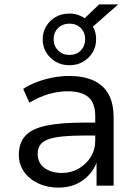

<svg xmlns="http://www.w3.org/2000/svg" viewBox="-20 -848 623 877"><path d="M247 9Q196 9 154.5 -10.5Q113 -30 89.5 -64Q66 -98 66 -140Q66 -196 96.5 -228.5Q127 -261 193 -274.5Q259 -288 364 -288H429V-229H367Q309 -229 268 -225Q227 -221 201.5 -212Q176 -203 164 -186.5Q152 -170 152 -145Q152 -104 183 -81Q214 -58 263 -58Q305 -58 339.5 -78Q374 -98 394.5 -131Q415 -164 415 -204V-318Q415 -377 384 -404Q353 -431 290 -431Q246 -431 203 -418.5Q160 -406 114 -379L86 -442Q115 -461 150 -474Q185 -487 222.5 -494Q260 -501 296 -501Q360 -501 405.5 -481Q451 -461 475 -419Q499 -377 499 -310V0H421V-110H423Q411 -76 386.5 -49Q362 -22 327 -6.5Q292 9 247 9ZM297 -550Q262 -550 234.5 -566Q207 -582 191 -608.5Q175 -635 175 -668Q175 -701 191 -728Q207 -755 234.5 -770.5Q262 -786 297 -786Q318 -786 335 -780.5Q352 -775 367 -765L433 -828H520L404 -726Q412 -714 415.5 -699.5Q419 -685 419 -668Q419 -635 403 -608.5Q387 -582 359.5 -566Q332 -550 297 -550ZM297 -597Q329 -597 349 -617.5Q369 -638 369 -668Q369 -700 349 -720Q329 -740 297 -740Q266 -740 245.5 -720Q225 -700 225 -668Q225 -638 245.5 -617.5Q266 -597 297 -597Z"/></svg>

Font: Nunito Sans 9pt
Style: Regular
Weight: 400
Version: Version 3.101;gftools[0.9.27]